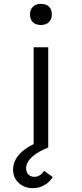

<svg xmlns="http://www.w3.org/2000/svg" viewBox="-20 -768 427 999"><path d="M155 0V-522H231V0ZM193 -638Q166 -638 151 -652.5Q136 -667 136 -693Q136 -717 151 -732.5Q166 -748 193 -748Q220 -748 235 -733.5Q250 -719 250 -693Q250 -669 235 -653.5Q220 -638 193 -638ZM148 211Q122 211 99 199Q76 187 62 165.5Q48 144 48 116Q48 87 60.5 63.5Q73 40 94 21.5Q115 3 142 -11.5Q169 -26 197 -37L231 0Q199 12 173 28.5Q147 45 131.5 65Q116 85 116 108Q116 127 127.5 139.5Q139 152 159 152Q174 152 186.5 144Q199 136 210 121L254 153Q245 169 230 182Q215 195 195 203Q175 211 148 211Z"/></svg>

Font: Lexend Mega Light
Style: Regular
Weight: 300
Version: Version 1.007